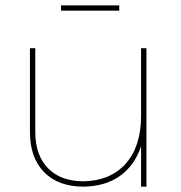

<svg xmlns="http://www.w3.org/2000/svg" viewBox="-20 -697 677 717"><path d="M526.9 0H506.8V-150.9Q482.9 -79.1 428 -40Q373 -1 292 0Q197.8 0 144.8 -54Q91.8 -107.9 91.8 -204.1V-517.1H111.8V-204.1Q111.8 -117.2 159.4 -68.6Q207 -20 292 -20Q393.1 -22 450 -86.4Q506.8 -150.9 506.8 -264.2V-517.1H526.9ZM208 -657.2V-676.8H425.3V-657.2Z"/></svg>

Font: Montserrat
Style: Thin
Weight: 250
Designer: Julieta Ulanovsky
Foundry: Julieta Ulanovsky
Version: Version 1.000;PS 002.000;hotconv 1.0.70;makeotf.lib2.5.58329